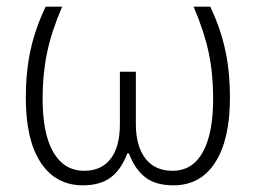

<svg xmlns="http://www.w3.org/2000/svg" viewBox="-20 -551 774 581"><path d="M504.9 9.8Q449.7 9.8 418.5 -15.4Q387.2 -40.5 370.1 -86.9H365.2Q346.2 -36.6 314.2 -13.4Q282.2 9.8 231 9.8Q148.9 9.8 103.5 -58.6Q58.1 -127 58.1 -254.9Q58.1 -333.5 72.3 -398.9Q86.4 -464.4 118.2 -530.8H168Q135.7 -455.6 122.3 -390.9Q108.9 -326.2 108.9 -252.9Q108.9 -146 141.6 -90.1Q174.3 -34.2 234.9 -34.2Q287.1 -34.2 314.9 -70.6Q342.8 -106.9 342.8 -175.8V-334H391.1V-175.8Q391.1 -109.4 419.7 -71.8Q448.2 -34.2 502 -34.2Q562.5 -34.2 593.8 -90.8Q625 -147.5 625 -252.9Q625 -327.6 611.6 -391.4Q598.1 -455.1 565.9 -530.8H616.2Q647 -466.3 661.4 -400.6Q675.8 -335 675.8 -254.9Q675.8 -128.9 631.3 -59.6Q586.9 9.8 504.9 9.8Z"/></svg>

Font: JBL Sans
Style: Light
Weight: 300
Version: Version 1.10